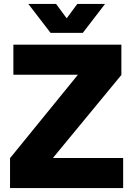

<svg xmlns="http://www.w3.org/2000/svg" viewBox="-20 -956 679 976"><path d="M31 -152 376 -576H48V-729H597V-575L249 -153H606V0H31ZM124 -936H265L319 -863L373 -936H514L401 -789H237Z"/></svg>

Font: Mona Sans ExtraBold
Style: Regular
Weight: 800
Designer: Deni Anggara
Foundry: GitHub
Version: Version 2.000